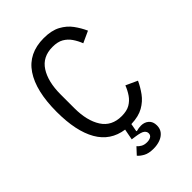

<svg xmlns="http://www.w3.org/2000/svg" viewBox="-265 -816 1129 1129"><g transform="rotate(-45 300.0 -251.5)"><path d="M320 207Q280 207 256 193.5Q232 180 221 166L259 125Q268 136 283 144.5Q298 153 320 153Q339 153 351.5 145.5Q364 138 364 122Q364 108 351 97.5Q338 87 296 81L268 77L281 9Q175 -6 122.5 -97.5Q70 -189 70 -349Q70 -523 133 -616.5Q196 -710 323 -710Q387 -710 428.5 -687.5Q470 -665 495.5 -630Q521 -595 538 -557L466 -524Q454 -555 436.5 -580.5Q419 -606 392.5 -621.5Q366 -637 323 -637Q240 -637 199.5 -574Q159 -511 159 -406V-292Q159 -187 199.5 -124Q240 -61 323 -61Q366 -61 392.5 -76.5Q419 -92 436.5 -117.5Q454 -143 466 -174L538 -141Q521 -104 496 -69.5Q471 -35 431.5 -12.5Q392 10 331 12H330L321 61L324 64Q334 61 344 59.5Q354 58 363 58Q392 58 411.5 75Q431 92 431 124Q431 152 415.5 170.5Q400 189 375 198Q350 207 320 207Z"/></g></svg>

Font: Lilex
Style: Regular
Weight: 400
Monospace: yes
Designer: Mike Abbink, Paul van der Laan, Pieter van Rosmalen, Mikhael Khrustik
Foundry: Mikhael Khrustik
Version: Version 2.510